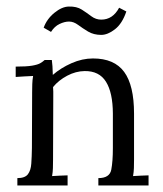

<svg xmlns="http://www.w3.org/2000/svg" viewBox="-20 -566 496 586"><path d="M33 0V-22.4Q56.1 -22.4 65.1 -34.1Q74.1 -45.8 75.5 -66.6Q77 -87.3 77.4 -114L78.1 -285.3Q78.1 -297 78.5 -309.1Q78.8 -321.2 81 -334.1Q67.5 -333.7 54.5 -332.8Q41.4 -331.9 27.9 -331.1V-362.7Q60.9 -362.7 77.9 -365.6Q95 -368.5 102.9 -373.1Q110.7 -377.7 116.2 -382.8H138.2Q139.3 -374.8 140.1 -364Q140.8 -353.1 141.2 -337.4Q165.4 -358.6 198.2 -373.1Q231 -387.6 263.7 -387.6Q328.9 -387.6 359 -346.5Q389.1 -305.5 389.1 -219.3V-79.6Q389.1 -64.5 388.7 -53Q388.3 -41.4 386.1 -28.6Q397.9 -29.3 409.8 -29.9Q421.7 -30.4 433.4 -30.8V0H280.2V-22.4Q314.6 -22.4 319.6 -48Q324.5 -73.7 324.5 -114V-219.3Q324.2 -283.5 303.4 -316.6Q282.7 -349.8 238 -349.1Q211.2 -348.7 185.2 -335Q159.1 -321.2 141.9 -300.3Q142.6 -294.5 142.6 -286.8Q142.6 -279.1 142.6 -271L141.9 -79.6Q141.9 -64.5 141.5 -53Q141.2 -41.4 139 -28.6Q150.7 -29.3 162.6 -29.9Q174.6 -30.4 186.3 -30.8V0ZM365.6 -531Q353.1 -493.9 330.9 -476.7Q308.8 -459.5 289 -459.5Q265.9 -459.5 248.8 -469.7Q231.8 -480 218.2 -490.1Q204.6 -500.2 190.7 -500.2Q177.1 -500.2 161.7 -492.8Q146.3 -485.5 135.7 -468.6L113.3 -481.5Q122.8 -507.9 145.9 -526.8Q169.1 -545.7 190 -546Q213.8 -546.8 229.6 -536.7Q245.3 -526.6 258.9 -516.3Q272.5 -506.1 289 -506.1Q324.2 -506.1 343.6 -542.4Z"/></svg>

Font: Parastoo
Style: Regular
Weight: 400
Foundry: Saber Rastikerdar (saber.rastikerdar@gmail.com)
Version: Version 3.000